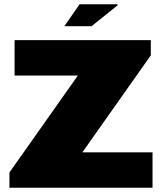

<svg xmlns="http://www.w3.org/2000/svg" viewBox="-20 -875 762 895"><path d="M24 -71 343 -523H48V-688H683V-617L364 -165H691V0H24ZM351 -855H527L529 -851L407 -753H280Z"/></svg>

Font: Archivo Black
Style: Regular
Weight: 400
Designer: Hector Gatti
Foundry: Omnibus-Type
Version: Version 1.101; ttfautohint (v1.8)